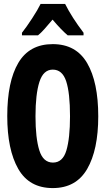

<svg xmlns="http://www.w3.org/2000/svg" viewBox="-20 -951 540 979"><path d="M174 -771Q189 -783 208 -804.5Q227 -826 248 -851Q293 -798 325 -771H406V-784Q346 -863 312 -931H187Q173 -902 144 -857.5Q115 -813 92 -784V-771ZM481 -358Q481 -532 424.5 -629Q368 -726 249 -726Q130 -726 73.5 -630.5Q17 -535 17 -359Q17 -188 73 -90Q129 8 249 8Q368 8 424.5 -89.5Q481 -187 481 -358ZM161 -358Q161 -471 181 -533.5Q201 -596 249 -596Q298 -596 317.5 -536.5Q337 -477 337 -358Q337 -246 318.5 -184Q300 -122 250 -122Q200 -122 180.5 -184.5Q161 -247 161 -358Z"/></svg>

Font: Noto Sans Mono UI Condensed ExtraBold
Style: Regular
Weight: 800
Width: 3
Designer: Monotype Design team
Foundry: Monotype Imaging Inc.
Version: 1.000